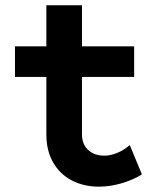

<svg xmlns="http://www.w3.org/2000/svg" viewBox="-20 -698 602 726"><path d="M516.6 -38.6Q482.9 -17.6 439.5 -4.9Q396 7.8 354.5 7.8Q296.4 7.8 251.2 -15.9Q206.1 -39.6 180.7 -84.2Q155.3 -128.9 155.3 -189.5V-407.2H36.6V-522.9H155.3V-678.2H290V-522.9H487.3V-407.2H290V-189.9Q290 -152.3 313.5 -130.9Q336.9 -109.4 374 -109.4Q399.4 -109.4 425 -120.6Q450.7 -131.8 470.7 -149.4Z"/></svg>

Font: Reddit Mono
Style: Bold
Weight: 700
Designer: Stephen Hutchings
Foundry: Reddit
Version: Version 1.009